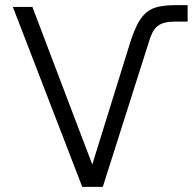

<svg xmlns="http://www.w3.org/2000/svg" viewBox="-20 -727 750 747"><path d="M30 -700H106L339 -87L486 -560Q501 -607 516.5 -636Q532 -665 552 -680.5Q572 -696 599.5 -701.5Q627 -707 665 -707H710V-643H665Q639 -643 622 -639Q605 -635 593 -625.5Q581 -616 573 -600Q565 -584 558 -560L380 0H300Z"/></svg>

Font: Retni Sans
Style: Regular
Weight: 400
Designer: Vitaly Kuzmin
Foundry: ParaType Ltd.
Version: Version 1.00;March 2, 2019;FontCreator 11.5.0.2425 64-bit; t